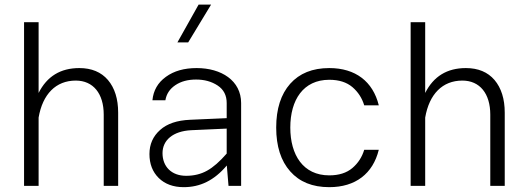

<svg xmlns="http://www.w3.org/2000/svg" viewBox="-20 -792 2248 818"><path d="M144.5 -291C161.6 -391.1 218.3 -448.7 302.7 -448.7C377.4 -448.7 421.9 -393.1 421.9 -303.7V0H483.4V-312C483.4 -370.6 468.8 -417 439.9 -451.2C411.1 -484.9 370.1 -502 317.9 -502C237.8 -502 180.2 -466.8 144.5 -396V-697.3H82.5V0H144.5Z M1007.3 -353C1007.3 -448.7 922.9 -502 817.9 -502C764.6 -502 721.2 -489.7 687 -464.8C652.3 -439.9 633.3 -406.2 629.4 -364.7H684.6C689 -391.6 703.1 -413.1 727.1 -429.2C751 -445.3 780.3 -453.1 815.4 -453.1C850.6 -453.1 881.3 -444.8 907.2 -427.7C933.1 -410.6 945.8 -385.7 945.8 -353V-288.6L789.6 -281.7C734.4 -279.3 691.9 -265.1 662.1 -238.3C631.8 -211.4 616.7 -177.2 616.7 -135.7C616.7 -93.8 629.9 -59.6 656.2 -33.7C682.6 -7.8 718.3 5.4 762.7 5.4C832.5 5.4 892.1 -22.9 946.3 -86.9L953.6 0H1007.3ZM672.4 -139.6C672.4 -194.3 716.3 -233.4 794.9 -237.3L945.8 -244.1V-137.7C916 -103.5 888.2 -79.1 862.3 -64.9C836.4 -50.3 806.6 -43 772.9 -43C710.4 -43 672.4 -82.5 672.4 -139.6ZM735.8 -611.3H781.7L879.4 -772.5H826.2Z M1382.8 -502C1311 -502 1255.9 -479.5 1216.3 -435.1C1176.8 -390.6 1156.7 -328.1 1156.7 -248.5C1156.7 -168.9 1176.8 -106.4 1216.3 -62C1255.9 -17.1 1311 5.4 1382.8 5.4C1494.6 5.4 1568.8 -52.2 1593.8 -153.8H1531.7C1522.5 -123 1505.9 -97.2 1481.4 -76.2C1456.5 -55.2 1423.8 -44.9 1382.8 -44.9C1271.5 -44.9 1216.8 -131.8 1216.8 -248.5C1216.8 -366.2 1272 -452.1 1382.8 -452.1C1423.8 -452.1 1456.5 -441.9 1481.4 -420.9C1505.9 -399.9 1522.5 -374 1531.7 -343.3H1593.8C1568.8 -444.8 1494.6 -502 1382.8 -502Z M1791.5 -291C1808.6 -391.1 1865.2 -448.7 1949.7 -448.7C2024.4 -448.7 2068.8 -393.1 2068.8 -303.7V0H2130.4V-312C2130.4 -370.6 2115.7 -417 2086.9 -451.2C2058.1 -484.9 2017.1 -502 1964.8 -502C1884.8 -502 1827.1 -466.8 1791.5 -396V-697.3H1729.5V0H1791.5Z"/></svg>

Font: Estedad Light
Style: Regular
Weight: 300
Designer: Amin Abedi
Version: Version 7.3